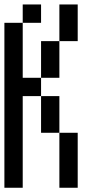

<svg xmlns="http://www.w3.org/2000/svg" viewBox="-20 -937 457 873"><path d="M0 -83.3V-833.3H83.3V-583.3H166.7V-500H83.3V-83.3ZM83.3 -916.7H166.7V-833.3H83.3ZM250 -916.7H333.3V-750H250ZM166.7 -333.3V-500H250V-333.3ZM166.7 -583.3V-750H250V-583.3ZM250 -83.3V-333.3H333.3V-83.3Z"/></svg>

Font: Galmuri11 Condensed
Style: Regular
Weight: 400
Width: 3
Designer: Lee Minseo (quiple)
Version: Version 2.399;hotconv 1.1.1;makeotfexe 2.6.0 DEVELOPMENT